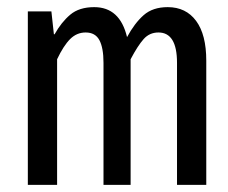

<svg xmlns="http://www.w3.org/2000/svg" viewBox="-20 -518 640 538"><path d="M58 0V-486H124L131 -422H133Q152 -456 177 -477Q202 -498 244 -498Q280 -498 303 -477Q326 -456 336 -414Q357 -453 382.5 -475.5Q408 -498 450 -498Q501 -498 529.5 -459.5Q558 -421 558 -348V0H476V-342Q476 -427 424 -427Q399 -427 382.5 -408.5Q366 -390 346 -352V0H270V-342Q270 -384 258.5 -405.5Q247 -427 220 -427Q195 -427 176.5 -408.5Q158 -390 140 -352V0Z"/></svg>

Font: Source Code Pro
Style: Regular
Weight: 400
Monospace: yes
Designer: Paul D. Hunt, Teo Tuominen
Foundry: Adobe Systems Incorporated
Version: Version 1.018;hotconv 1.0.116;makeotfexe 2.5.65601